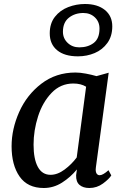

<svg xmlns="http://www.w3.org/2000/svg" viewBox="-20 -931 620 961"><path d="M459 -83Q459 -68 464.5 -61Q470 -54 479 -54Q495 -54 523 -79L537 -53Q526 -35 495.5 -12.5Q465 10 427 10Q396 10 378 -5.5Q360 -21 361 -54L365 -83Q333 -44 290.5 -17Q248 10 199 10Q118 10 78 -47.5Q38 -105 38 -199Q38 -285 76 -370.5Q114 -456 187 -512Q260 -568 358 -568Q381 -568 410 -562.5Q439 -557 463 -550L524 -567L460 -94Q459 -90 459 -83ZM347 -513Q283 -513 238 -466Q193 -419 170.5 -348.5Q148 -278 148 -207Q148 -135 169.5 -95.5Q191 -56 233 -56Q268 -56 303.5 -82.5Q339 -109 364 -143L411 -497Q385 -513 347 -513ZM229 -764Q229 -814 255 -847Q281 -880 321.5 -895.5Q362 -911 405 -911Q468 -911 505 -881Q542 -851 542 -799Q542 -750 517.5 -716Q493 -682 454 -665.5Q415 -649 370 -649Q303 -649 266 -679.5Q229 -710 229 -764ZM478 -788Q478 -822 455 -844Q432 -866 397 -866Q355 -866 325 -842.5Q295 -819 295 -772Q295 -739 318.5 -716.5Q342 -694 377 -694Q420 -694 449 -716Q478 -738 478 -788Z"/></svg>

Font: Koeln Type Serif
Style: Italic
Weight: 400
Italic angle: -8°
Designer: Eben Sorkin
Foundry: Eben Sorkin
Version: Version 2.002